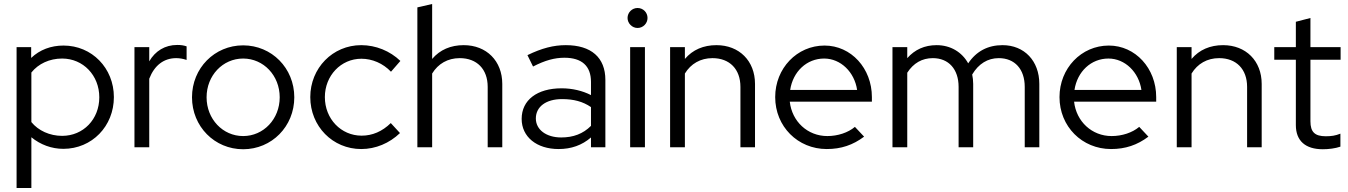

<svg xmlns="http://www.w3.org/2000/svg" viewBox="-20 -737 6746 961"><path d="M63 204H137V-50C182 -13 238 8 297 8C440 8 550 -105 550 -251C550 -396 440 -509 298 -509C235 -509 179 -488 136 -447V-501H63ZM291 -57C229 -57 172 -83 137 -126V-374C172 -418 228 -444 291 -444C396 -444 477 -360 477 -250C477 -140 397 -57 291 -57Z M653 0H727V-343C753 -410 800 -446 862 -446C879 -446 896 -443 914 -437V-505C899 -510 886 -512 867 -512C806 -512 757 -482 727 -430V-501H653Z M1197 10C1340 10 1453 -104 1453 -250C1453 -396 1340 -510 1197 -510C1054 -510 941 -396 941 -250C941 -104 1054 10 1197 10ZM1197 -56C1095 -56 1014 -141 1014 -250C1014 -359 1095 -444 1197 -444C1299 -444 1380 -359 1380 -250C1380 -141 1299 -56 1197 -56Z M1788 9C1860 9 1929 -20 1982 -71L1936 -121C1893 -79 1844 -58 1790 -58C1687 -58 1606 -142 1606 -251C1606 -358 1686 -443 1789 -443C1843 -443 1897 -420 1937 -378L1984 -432C1932 -482 1861 -511 1788 -511C1645 -511 1533 -396 1533 -251C1533 -105 1645 9 1788 9Z M2069 0H2143V-369C2173 -418 2221 -446 2281 -446C2367 -446 2421 -391 2421 -302V0H2494V-317C2494 -432 2415 -511 2301 -511C2236 -511 2182 -488 2143 -442V-717L2069 -700Z M2776 9C2839 9 2893 -10 2938 -49V0H3010V-337C3010 -449 2939 -511 2812 -511C2751 -511 2692 -496 2620 -461L2648 -404C2708 -435 2756 -448 2805 -448C2892 -448 2938 -407 2938 -327V-261C2895 -283 2844 -295 2791 -295C2668 -295 2591 -236 2591 -142C2591 -52 2666 9 2776 9ZM2662 -144C2662 -203 2713 -241 2793 -241C2851 -241 2897 -229 2938 -201V-107C2898 -67 2849 -49 2789 -49C2714 -49 2662 -88 2662 -144Z M3171 -597C3199 -597 3221 -620 3221 -647C3221 -675 3199 -697 3171 -697C3144 -697 3121 -675 3121 -647C3121 -620 3144 -597 3171 -597ZM3134 0H3208V-501H3134Z M3334 0H3408V-369C3438 -418 3486 -446 3546 -446C3632 -446 3686 -391 3686 -302V0H3759V-317C3759 -432 3680 -511 3566 -511C3501 -511 3447 -488 3408 -442V-501H3334Z M4118 9C4190 9 4249 -11 4305 -53L4259 -102C4225 -73 4173 -56 4121 -56C4022 -56 3944 -129 3933 -228H4344V-251C4344 -395 4240 -509 4107 -509C3969 -509 3860 -395 3860 -251C3860 -104 3973 9 4118 9ZM3935 -287C3949 -379 4018 -444 4105 -444C4188 -444 4257 -376 4270 -287Z M4447 0H4521V-373C4552 -421 4595 -446 4649 -446C4728 -446 4778 -391 4778 -302V0H4851V-317C4851 -334 4849 -349 4846 -364C4878 -418 4924 -446 4979 -446C5059 -446 5109 -391 5109 -302V0H5182V-317C5182 -432 5107 -511 4998 -511C4925 -511 4867 -481 4826 -420C4795 -476 4738 -511 4668 -511C4608 -511 4559 -489 4521 -446V-501H4447Z M5541 9C5613 9 5672 -11 5728 -53L5682 -102C5648 -73 5596 -56 5544 -56C5445 -56 5367 -129 5356 -228H5767V-251C5767 -395 5663 -509 5530 -509C5392 -509 5283 -395 5283 -251C5283 -104 5396 9 5541 9ZM5358 -287C5372 -379 5441 -444 5528 -444C5611 -444 5680 -376 5693 -287Z M5870 0H5944V-369C5974 -418 6022 -446 6082 -446C6168 -446 6222 -391 6222 -302V0H6295V-317C6295 -432 6216 -511 6102 -511C6037 -511 5983 -488 5944 -442V-501H5870Z M6601 10C6630 10 6663 6 6689 -3V-68C6664 -58 6644 -55 6616 -55C6561 -55 6539 -76 6539 -130V-438H6690V-501H6539V-647L6466 -628V-501H6358V-438H6466V-111C6466 -32 6514 10 6601 10Z"/></svg>

Font: Red Hat Display
Style: Regular
Weight: 400
Designer: Pentagram, MCKL
Foundry: Pentagram, MCKL
Version: Version 1.023